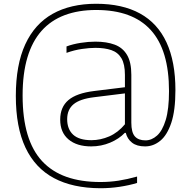

<svg xmlns="http://www.w3.org/2000/svg" viewBox="-20 -769 1015 1019"><path d="M513 230Q366 229.5 266.2 176.2Q166.5 123 115.2 14.5Q64 -94 64 -260Q64 -425 114 -533.5Q164 -642 259.2 -695.5Q354.5 -749 490.5 -749Q629 -749 722.8 -697.5Q816.5 -646 863.8 -543.8Q911 -441.5 911 -290.5Q911 -182.5 889 -117Q867 -51.5 830.5 -21.8Q794 8 750 8Q706 8 680.8 -11.8Q655.5 -31.5 647.5 -64H642.5Q612 -32 564.8 -12Q517.5 8 464 8Q387.5 8 343.5 -29.2Q299.5 -66.5 299.5 -134Q299.5 -200.5 342.8 -237.5Q386 -274.5 479.5 -286L663 -308.5L660.5 -275.5L479 -253Q404.5 -244 370.5 -215.8Q336.5 -187.5 336.5 -136.5Q336.5 -83.5 368.2 -54.2Q400 -25 465 -25Q513.5 -25 560 -45.2Q606.5 -65.5 643 -109.5V-371.5Q643 -428.5 624.5 -459.8Q606 -491 571 -503Q536 -515 486.5 -515Q455 -515 415 -509.2Q375 -503.5 333 -488.5V-522.5Q366.5 -535 407.8 -541.5Q449 -548 486 -548Q546 -548 588.8 -532Q631.5 -516 654.2 -477.5Q677 -439 677 -372V-118Q677 -66.5 695.8 -45.2Q714.5 -24 752 -24Q785 -24 813.5 -49.5Q842 -75 859.5 -132.2Q877 -189.5 877 -285.5Q877 -394.5 852.8 -475.5Q828.5 -556.5 780 -609.8Q731.5 -663 659.2 -689.5Q587 -716 490.5 -716Q396 -716 323 -688.5Q250 -661 200.5 -605.2Q151 -549.5 125.5 -464Q100 -378.5 100 -262Q100 -143 126 -56Q152 31 204 86.8Q256 142.5 333.2 169.8Q410.5 197 513 197Q562.5 197 609.2 189.8Q656 182.5 707.5 168V202Q664.5 215 614.2 222.5Q564 230 513 230Z"/></svg>

Font: Encode Sans SC SemiExpanded Thin
Style: Regular
Weight: 250
Width: 6
Designer: Multiple Designers
Foundry: Impallari Type
Version: Version 3.002